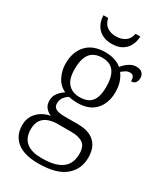

<svg xmlns="http://www.w3.org/2000/svg" viewBox="-235 -825 995 1158"><g transform="rotate(30 262.5 -245.5)"><path d="M234 240Q135 240 85 199.5Q35 159 35 88Q35 48 52.5 20Q70 -8 98 -25Q126 -42 157 -47Q136 -55 119.5 -73.5Q103 -92 103 -123Q103 -153 120 -175.5Q137 -198 161 -213Q118 -233 97 -275.5Q76 -318 76 -366Q76 -446 121 -495Q166 -544 253 -544Q289 -544 319 -533.5Q349 -523 365 -508Q374 -519 387.5 -531.5Q401 -544 418.5 -553Q436 -562 457 -562Q485 -562 498 -548Q511 -534 511 -514Q511 -495 501.5 -482Q492 -469 472 -469Q472 -488 465.5 -500Q459 -512 442 -512Q425 -512 412.5 -504.5Q400 -497 386 -485Q402 -465 412.5 -435Q423 -405 423 -364Q423 -289 380.5 -241.5Q338 -194 253 -194Q241 -194 222.5 -196Q204 -198 195 -201Q177 -190 164 -173Q151 -156 151 -130Q151 -106 170.5 -95.5Q190 -85 230 -85H323Q377 -85 411.5 -67.5Q446 -50 462.5 -18Q479 14 479 58Q479 141 418.5 190.5Q358 240 234 240ZM237 202Q304 202 344.5 185.5Q385 169 403 139Q421 109 421 68Q421 14 393 -5.5Q365 -25 312 -25H217Q183 -25 154.5 -15Q126 -5 109 19Q92 43 92 85Q92 117 105 143.5Q118 170 149.5 186Q181 202 237 202ZM250 -231Q287 -231 311 -244.5Q335 -258 347 -287.5Q359 -317 359 -365Q359 -414 347 -445Q335 -476 311 -491Q287 -506 250 -506Q215 -506 190 -491Q165 -476 152.5 -444.5Q140 -413 140 -364Q140 -295 169 -263Q198 -231 250 -231ZM256 -606Q215 -606 186.5 -622.5Q158 -639 143.5 -667.5Q129 -696 128 -731H161Q169 -693 194 -675.5Q219 -658 256 -658Q293 -658 319 -675.5Q345 -693 352 -731H385Q384 -696 369.5 -667.5Q355 -639 326.5 -622.5Q298 -606 256 -606Z"/></g></svg>

Font: Noto Serif Armenian Light
Style: Regular
Weight: 300
Version: Version 2.007